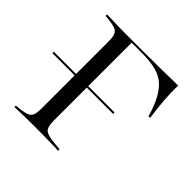

<svg xmlns="http://www.w3.org/2000/svg" viewBox="-156 -704 837 837"><g transform="rotate(45 262.5 -285.5)"><path d="M-4 -283.1V-291.9H370.2V-283.1ZM133.1 -201.6V-492.7Q133.1 -517.7 128.2 -531Q123.4 -544.4 110.1 -550.4Q96.8 -556.5 71 -559.7L45.2 -562.1V-571Q60.5 -571 78.2 -570.2Q96 -569.4 116.9 -569Q137.9 -568.5 162.1 -568.5H171.8H266.1Q338.7 -568.5 390.7 -569.4Q442.7 -570.2 483.9 -571Q482.3 -529 485.9 -482.7Q489.5 -436.3 496.8 -384.7H487.1Q470.2 -441.9 450 -476.6Q429.8 -511.3 404.8 -529Q379.8 -546.8 346 -553.2Q312.1 -559.7 266.1 -559.7H208.1V-201.6ZM162.1 -2.4Q137.9 -2.4 116.9 -2Q96 -1.6 78.2 -1.2Q60.5 -0.8 45.2 0V-8.9L71 -11.3Q96.8 -14.5 110.1 -20.6Q123.4 -26.6 128.2 -39.9Q133.1 -53.2 133.1 -78.2V-201.6H208.1V-78.2Q208.1 -41.9 220.6 -29.4Q233.1 -16.9 273.4 -12.9L314.5 -8.9V0Q296.8 -0.8 275.4 -1.2Q254 -1.6 229.4 -2Q204.8 -2.4 175.8 -2.4H170.2Z"/></g></svg>

Font: Playfair 144pt SemiExpanded Light
Style: Regular
Weight: 300
Width: 6
Designer: Claus Eggers Sørensen
Foundry: Claus Eggers Sørensen
Version: Version 2.203